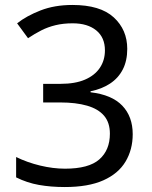

<svg xmlns="http://www.w3.org/2000/svg" viewBox="-20 -744 612 774"><path d="M493 -547Q493 -499 475 -464Q457 -429 423.5 -407Q390 -385 345 -376V-372Q431 -362 473 -318Q515 -274 515 -203Q515 -141 486 -92.5Q457 -44 396.5 -17Q336 10 241 10Q185 10 137 1.5Q89 -7 45 -29V-111Q90 -89 142 -76.5Q194 -64 242 -64Q338 -64 380.5 -101.5Q423 -139 423 -205Q423 -250 399.5 -277.5Q376 -305 331 -318Q286 -331 223 -331H154V-406H224Q283 -406 322.5 -423Q362 -440 382.5 -470.5Q403 -501 403 -541Q403 -593 368 -621.5Q333 -650 273 -650Q235 -650 204 -642.5Q173 -635 146.5 -621.5Q120 -608 93 -590L49 -650Q87 -680 143.5 -702Q200 -724 272 -724Q384 -724 438.5 -674Q493 -624 493 -547Z"/></svg>

Font: ing115
Style: Regular
Weight: 400
Designer: Monotype Design Team
Foundry: Monotype Imaging Inc.
Version: Version 2.013